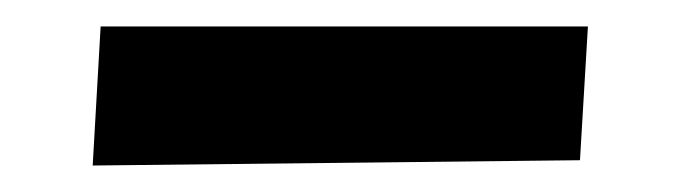

<svg xmlns="http://www.w3.org/2000/svg" viewBox="-20 -386 513 145"><path d="M424 -366 418 -265 50 -261 56 -366Z"/></svg>

Font: Lora
Style: Italic
Weight: 400
Italic angle: -3°
Designer: Olga Karpushina, Alexei Vanyashin (Cyrillic)
Foundry: Cyreal
Version: Version 3.008